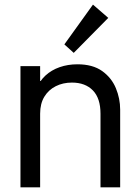

<svg xmlns="http://www.w3.org/2000/svg" viewBox="-20 -800 598 820"><path d="M67.4 0V-517.6H151.4V-454.1H170.9L134.8 -418Q147.9 -453.1 173.8 -477.1Q199.7 -501 234.9 -513.2Q270 -525.4 310.5 -525.4Q376 -525.4 416.3 -496.6Q456.5 -467.8 474.9 -423.3Q493.2 -378.9 493.2 -332V0H409.2V-314.5Q409.2 -380.4 376.7 -413.8Q344.2 -447.3 287.1 -447.3Q249 -447.3 218.3 -431.9Q187.5 -416.5 169.4 -387Q151.4 -357.4 151.4 -314.5V0ZM294.9 -574.2 254.9 -610.4 377 -780.3 442.4 -723.6Z"/></svg>

Font: Reddit Sans
Style: Regular
Weight: 400
Designer: Stephen Hutchings
Foundry: Reddit
Version: Version 1.014